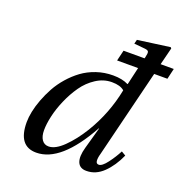

<svg xmlns="http://www.w3.org/2000/svg" viewBox="-134 -864 963 998"><g transform="rotate(20 348.0 -365.0)"><path d="M71.8 -120.1Q71.8 -147 78.4 -179.4Q85 -211.9 98.9 -248.8Q112.8 -285.6 132.3 -321.3Q151.9 -356.9 180.4 -389.6Q209 -422.4 242.7 -447.3Q276.4 -472.2 320.1 -487.1Q363.8 -502 412.1 -502Q462.9 -502 496.1 -484.9L498 -486.8L520 -582H403.8L418 -641.1H534.2L536.1 -647.9Q542 -671.9 538.8 -679.7Q535.6 -687.5 518.1 -689L458 -694.8L463.9 -717.8L642.1 -742.2L647 -736.8L623 -641.1H695.8L682.1 -582H608.9L488.8 -95.2Q481.9 -71.3 483.4 -55.7Q484.9 -40 499 -40Q517.6 -40 543.9 -75Q570.3 -109.9 588.9 -146L612.8 -131.8Q584.5 -68.4 543 -28.1Q501.5 12.2 450.2 12.2Q412.6 12.7 400.6 -16.6Q388.7 -45.9 403.8 -99.1L437 -217.8H435.1Q308.1 12.2 171.9 12.2Q71.8 12.2 71.8 -120.1ZM221.2 -40Q258.3 -40 303.2 -84Q348.1 -127.9 388.2 -192.9Q460 -310.5 486.8 -446.8Q464.8 -466.8 418 -466.8Q372.1 -466.8 331.1 -440.2Q290 -413.6 261.5 -372.8Q232.9 -332 211.9 -283.4Q190.9 -234.9 180.9 -190.2Q170.9 -145.5 170.9 -111.8Q170.9 -78.1 184.1 -59.1Q197.3 -40 221.2 -40Z"/></g></svg>

Font: Linguistics Pro
Style: Italic
Weight: 400
Italic angle: -12°
Designer: Stefan Peev, Context Ltd
Foundry: Stefan Peev, Context Ltd
Version: Version 001.000